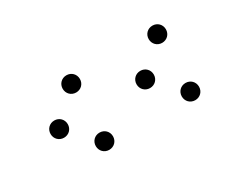

<svg xmlns="http://www.w3.org/2000/svg" viewBox="-52 -540 704 580"><g transform="rotate(-30 300.0 -250.0)"><path d="M200 -320C217 -320 230 -333 230 -350C230 -367 217 -380 200 -380C183 -380 170 -367 170 -350C170 -333 183 -320 200 -320ZM500 -320C517 -320 530 -333 530 -350C530 -367 517 -380 500 -380C483 -380 470 -367 470 -350C470 -333 483 -320 500 -320ZM100 -220C117 -220 130 -233 130 -250C130 -267 117 -280 100 -280C83 -280 70 -267 70 -250C70 -233 83 -220 100 -220ZM400 -220C417 -220 430 -233 430 -250C430 -267 417 -280 400 -280C383 -280 370 -267 370 -250C370 -233 383 -220 400 -220ZM200 -120C217 -120 230 -133 230 -150C230 -167 217 -180 200 -180C183 -180 170 -167 170 -150C170 -133 183 -120 200 -120ZM500 -120C517 -120 530 -133 530 -150C530 -167 517 -180 500 -180C483 -180 470 -167 470 -150C470 -133 483 -120 500 -120Z"/></g></svg>

Font: TINY 5x3 60
Style: Regular
Weight: 150
Designer: Jack Halten Fahnestock
Foundry: Velvetyne Type Foundry
Version: Version 1.002;hotconv 1.0.109;makeotfexe 2.5.65596